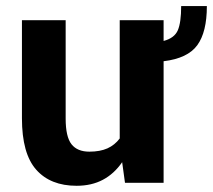

<svg xmlns="http://www.w3.org/2000/svg" viewBox="-20 -594 692 624"><path d="M652.3 -574.2Q652.3 -489.7 621.1 -447Q589.8 -404.3 511.7 -395V0H386.2L377 -66.9Q351.1 -29.3 314.5 -9.8Q277.8 9.8 229 9.8Q144 9.8 97.7 -42.5Q51.3 -94.7 51.3 -209.5V-528.3H193.4V-208.5Q193.4 -149.4 212.4 -125.2Q231.4 -101.1 270.5 -101.1Q305.2 -101.1 329.1 -111.8Q353 -122.6 369.1 -144V-528.3H511.7V-460.9Q546.9 -470.2 557.9 -495.6Q568.8 -521 568.8 -574.2Z"/></svg>

Font: Roboto Web
Style: Bold
Weight: 700
Designer: Google
Version: Version 1.200310; 2013